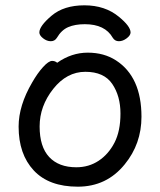

<svg xmlns="http://www.w3.org/2000/svg" viewBox="-20 -684 602 722"><path d="M128 -562Q128 -586 174 -625Q220 -664 297.5 -664Q375 -664 427 -621Q471 -585 471 -562Q471 -551 456.5 -540Q442 -529 427 -529Q412 -529 404 -542Q375 -593 299 -593Q262 -593 236.5 -582Q211 -571 194 -542Q186 -529 171 -529Q156 -529 142 -540Q128 -551 128 -562ZM176 -455Q187 -455 195 -448Q249 -486 310 -486Q371 -486 416 -457Q512 -395 512 -245Q512 -143 449 -66Q381 18 272.5 18Q164 18 107 -43Q50 -104 50 -208Q50 -287 101 -374Q121 -409 142 -432Q163 -455 176 -455ZM267 -55Q314 -55 351 -79.5Q388 -104 410.5 -147.5Q433 -191 433 -257Q433 -323 402 -368.5Q371 -414 301 -414Q231 -414 180 -349.5Q129 -285 129 -208.5Q129 -132 165 -93.5Q201 -55 267 -55Z"/></svg>

Font: Moon Stars Kai
Style: Bold
Weight: 700
Designer: GuiWonder
Version: Version 1.101